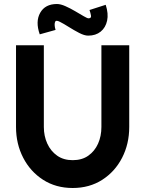

<svg xmlns="http://www.w3.org/2000/svg" viewBox="-20 -926 726 959"><path d="M343 13Q259 13 195.2 -28Q131.5 -69 95.8 -138.2Q60 -207.5 60 -292V-700H199V-292Q199 -246.5 216.2 -208.8Q233.5 -171 265.5 -148.5Q297.5 -126 343 -126Q389.5 -126 421.2 -148.5Q453 -171 469.8 -208.5Q486.5 -246 486.5 -292V-700H625.5V-292Q625.5 -207.5 590 -138.2Q554.5 -69 490.8 -28Q427 13 343 13ZM420.5 -748Q401.5 -748 375.5 -761.5Q349.5 -775 323.8 -791.2Q298 -807.5 279.2 -817Q260.5 -826.5 256 -818.5Q249 -805 257.5 -776.5L178.5 -754.5Q156 -818.5 180.8 -862.2Q205.5 -906 264.5 -906Q282.5 -906 306.8 -895.2Q331 -884.5 355.2 -870.2Q379.5 -856 397.8 -845.2Q416 -834.5 422 -834.5Q437 -834.5 434.5 -848.2Q432 -862 427 -876L508 -902Q522.5 -857.5 515 -822.8Q507.5 -788 482.8 -768Q458 -748 420.5 -748Z"/></svg>

Font: Urbanist ExtraBold
Style: Regular
Weight: 800
Designer: Corey Hu
Foundry: Corey Hu
Version: Version 1.330; ttfautohint (v1.8.4.7-5d5b)